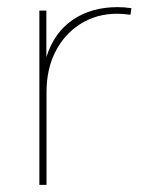

<svg xmlns="http://www.w3.org/2000/svg" viewBox="-20 -518 410 538"><path d="M110.4 0H90.3V-488.3H109.9V-357.9Q131.8 -427.2 184.1 -462.6Q236.3 -498 309.1 -498Q318.8 -498 328.6 -497.3Q338.4 -496.6 348.1 -495.1L345.7 -476.6Q326.7 -479.5 308.6 -479.5Q251 -479.5 206.1 -451.4Q161.1 -423.3 135.7 -374Q110.4 -324.7 110.4 -260.7Z"/></svg>

Font: Kumbh Sans Thin
Style: Regular
Weight: 250
Version: Version 1.004